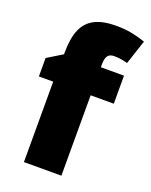

<svg xmlns="http://www.w3.org/2000/svg" viewBox="-143 -842 724 920"><g transform="rotate(20 219.0 -382.5)"><path d="M404 -410H286V0H95V-410H22V-504L99 -551V-560Q99 -632 118 -677Q137 -722 178.5 -743.5Q220 -765 287 -765Q330 -765 365 -758.5Q400 -752 438 -739L397 -615Q383 -619 365.5 -622Q348 -625 328 -625Q306 -625 296 -611.5Q286 -598 286 -568V-553H404Z"/></g></svg>

Font: Noto Sans Thai Black
Style: Regular
Weight: 900
Version: Version 2.001